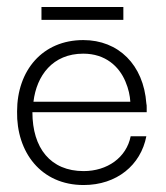

<svg xmlns="http://www.w3.org/2000/svg" viewBox="-20 -521 476 551"><path d="M220 10C315 10 384 -47 400 -130H355C343 -69 288 -30 220 -30C125 -30 73 -96 73 -199H401C401 -203 401 -207 401 -212C401 -217 401 -221 400 -224C392 -335 320 -406 219 -406C102 -406 29 -319 29 -201C27 -85 97 10 220 10ZM76 -229C85 -304 131 -367 219 -367C283 -367 322 -330 340 -287C349 -266 353 -246 354 -229ZM334 -464V-501H99V-464Z"/></svg>

Font: OSH Darker Grotesque
Style: Regular
Weight: 400
Designer: Gabriel Lam
Foundry: TypeRant
Version: Version 1.000;Glyphs 3.1.1 (3148)